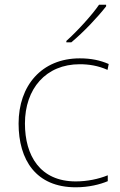

<svg xmlns="http://www.w3.org/2000/svg" viewBox="-20 -786 512 816"><path d="M431 -759V-766H401C372 -723 307 -652 262 -612V-606H283C336 -650 396 -714 431 -759ZM302 10C357 10 405 -2 438 -16V-41C399 -25 350 -15 302 -15C150 -15 86 -125 86 -261C86 -409 175 -513 319 -513C357 -513 397 -507 437 -489L442 -514C405 -530 367 -538 319 -538C157 -538 59 -422 59 -261C59 -106 133 10 302 10Z"/></svg>

Font: Noto Sans Lao UI Thin
Style: Regular
Weight: 100
Designer: Monotype Design Team
Foundry: Monotype Imaging Inc.
Version: Version 2.000